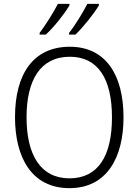

<svg xmlns="http://www.w3.org/2000/svg" viewBox="-20 -968 721 998"><path d="M494 -940V-948H434C414 -908 371 -837 339 -797V-788H372C413 -827 471 -900 494 -940ZM341 -940V-948H281C260 -907 218 -839 186 -797V-788H218C262 -828 318 -900 341 -940ZM622 -358C622 -578 530 -725 343 -725C155 -725 58 -586 58 -359C58 -149 145 10 341 10C534 10 622 -147 622 -358ZM118 -358C118 -552 190 -673 343 -673C489 -673 562 -559 562 -358C562 -160 492 -41 341 -41C191 -41 118 -163 118 -358Z"/></svg>

Font: Noto Sans Armenian SemiCondensed Light
Style: Regular
Weight: 300
Width: 4
Designer: Monotype Design Team
Foundry: Monotype Imaging Inc.
Version: Version 2.008